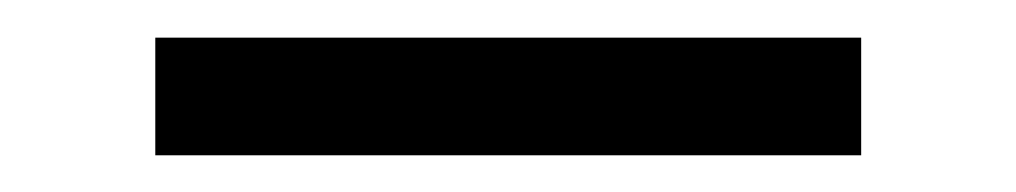

<svg xmlns="http://www.w3.org/2000/svg" viewBox="-20 -770 540 102"><path d="M437.5 -687.5V-750H62.5V-687.5Z"/></svg>

Font: UnifontExMono
Style: Regular
Weight: 500
Version: Version 15.0.06